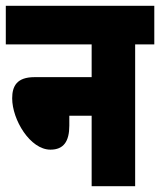

<svg xmlns="http://www.w3.org/2000/svg" viewBox="-20 -642 552 662"><path d="M0 -622V-489H296V-376H99C38 -376 22 -345 22 -303C22 -229 84 -126 154 -126C199 -126 219 -154 219 -209V-243H296V0H446V-489H512V-622Z"/></svg>

Font: Noto Sans Devanagari ExtraCondensed Black
Style: Regular
Weight: 900
Width: 2
Designer: Jelle Bosma - Monotype Design Team
Foundry: Monotype Imaging Inc.
Version: Version 2.004